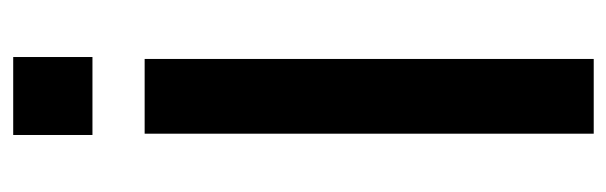

<svg xmlns="http://www.w3.org/2000/svg" viewBox="-342 -600 941 298"><g transform="rotate(-90 129.0 -450.5)"><path d="M71 -697H187V0H71ZM69 -901H190V-778H69Z"/></g></svg>

Font: Hanken Grotesk SemiBold
Style: Regular
Weight: 600
Designer: Alfredo Marco Pradil
Foundry: Hanken Design Co.
Version: Version 3.014